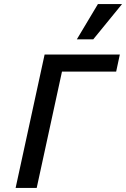

<svg xmlns="http://www.w3.org/2000/svg" viewBox="-20 -927 622 947"><path d="M57 0 200 -658H304L161 0ZM230 -574 248 -658H571L553 -574ZM359 -733 463 -907H582L440 -733Z"/></svg>

Font: Ysabeau Office SemiBold
Style: Italic
Weight: 600
Italic angle: -12°
Designer: Christian Thalmann (Catharsis Fonts)
Version: Version 2.001;gftools[0.9.30]; featfreeze: tnum,lnum,ss02